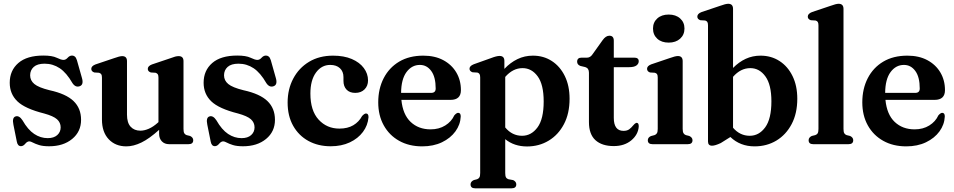

<svg xmlns="http://www.w3.org/2000/svg" viewBox="-20 -763 5048 1016"><path d="M232.5 -32Q265 -32 283 -48.2Q301 -64.5 301 -89Q301 -114.5 281.8 -131.8Q262.5 -149 213.5 -162.5Q112 -188 71.8 -227Q31.5 -266 31.5 -325Q31.5 -390 77 -429.5Q122.5 -469 209.5 -469Q256 -469 279.8 -457.5Q303.5 -446 316 -446Q328 -446 338.2 -457.5Q348.5 -469 361.5 -469Q369.5 -469 376 -463.8Q382.5 -458.5 387 -444.5L413 -352.5Q424.5 -315.5 402.5 -307Q380 -298.5 363.5 -323Q332 -378 296 -402Q260 -426 216 -426Q177.5 -426 158.5 -408.8Q139.5 -391.5 139.5 -364.5Q139.5 -337 161.8 -318.5Q184 -300 242.5 -285.5Q329.5 -266.5 369.2 -228.2Q409 -190 409 -129Q409 -66.5 362 -27.8Q315 11 240 11Q207 11 186.5 4.5Q166 -2 154 -8.5Q142 -15 135.5 -15Q124 -15 113.5 -2.2Q103 10.5 91 10.5Q73.5 10.5 69 -13.5L51 -103Q43 -141 62.5 -147Q81.5 -153 99 -126.5Q127.5 -76.5 161 -54.2Q194.5 -32 232.5 -32Z M519.5 -130.5V-352Q519.5 -365 515.8 -370.2Q512 -375.5 504 -378L479 -379.5Q463 -385 463 -398.5Q463 -413.5 485 -422L583 -455Q613 -466 626.5 -466Q652 -466 652 -439.5V-156Q652 -113.5 671.2 -92.5Q690.5 -71.5 723 -71.5Q744 -71.5 767.5 -81.8Q791 -92 815.5 -114L818.5 -117V-352Q818.5 -365 814.8 -370.2Q811 -375.5 803 -378L778 -379.5Q762 -385 762 -398.5Q762 -413.5 784 -422L882 -455Q897.5 -461 907 -463.5Q916.5 -466 925.5 -466Q951 -466 951 -439.5V-81Q951 -65 955 -58Q959 -51 967.5 -48L986 -43.5Q1002.5 -35.5 1002.5 -21Q1002.5 0 977.5 0H875Q851 0 836.5 -15Q822 -30 822 -55.5V-76Q770 -29 728.2 -8.8Q686.5 11.5 648.5 11.5Q591 11.5 555.2 -26.2Q519.5 -64 519.5 -130.5Z M1258.5 -32Q1291 -32 1309 -48.2Q1327 -64.5 1327 -89Q1327 -114.5 1307.8 -131.8Q1288.5 -149 1239.5 -162.5Q1138 -188 1097.8 -227Q1057.5 -266 1057.5 -325Q1057.5 -390 1103 -429.5Q1148.5 -469 1235.5 -469Q1282 -469 1305.8 -457.5Q1329.5 -446 1342 -446Q1354 -446 1364.2 -457.5Q1374.5 -469 1387.5 -469Q1395.5 -469 1402 -463.8Q1408.5 -458.5 1413 -444.5L1439 -352.5Q1450.5 -315.5 1428.5 -307Q1406 -298.5 1389.5 -323Q1358 -378 1322 -402Q1286 -426 1242 -426Q1203.5 -426 1184.5 -408.8Q1165.5 -391.5 1165.5 -364.5Q1165.5 -337 1187.8 -318.5Q1210 -300 1268.5 -285.5Q1355.5 -266.5 1395.2 -228.2Q1435 -190 1435 -129Q1435 -66.5 1388 -27.8Q1341 11 1266 11Q1233 11 1212.5 4.5Q1192 -2 1180 -8.5Q1168 -15 1161.5 -15Q1150 -15 1139.5 -2.2Q1129 10.5 1117 10.5Q1099.5 10.5 1095 -13.5L1077 -103Q1069 -141 1088.5 -147Q1107.5 -153 1125 -126.5Q1153.5 -76.5 1187 -54.2Q1220.5 -32 1258.5 -32Z M1927.5 -337.5Q1927.5 -308.5 1909 -290Q1890.5 -271.5 1860 -271.5Q1830 -271.5 1813.8 -288.8Q1797.5 -306 1797.5 -335V-355Q1797.5 -384.5 1778.8 -402Q1760 -419.5 1727.5 -419.5Q1681.5 -419.5 1652 -379Q1622.5 -338.5 1622.5 -268Q1622.5 -177.5 1666 -130Q1709.5 -82.5 1776 -82.5Q1819.5 -82.5 1849.5 -100.2Q1879.5 -118 1896 -149Q1908.5 -162.5 1917 -162.5Q1930.5 -162 1930 -142.5Q1926.5 -99.5 1900.5 -64.8Q1874.5 -30 1830.8 -9.5Q1787 11 1730 11Q1663.5 11 1612 -17.2Q1560.5 -45.5 1531.2 -97.5Q1502 -149.5 1502 -220.5Q1502 -291 1531.8 -347.2Q1561.5 -403.5 1615.5 -436Q1669.5 -468.5 1742.5 -468.5Q1800 -468.5 1841.5 -450.8Q1883 -433 1905.2 -403Q1927.5 -373 1927.5 -337.5Z M2419 -286Q2419 -234.5 2364 -234.5H2104Q2111.5 -157 2153 -117.8Q2194.5 -78.5 2258.5 -78.5Q2303 -78.5 2336 -99Q2369 -119.5 2384 -152.5Q2396 -166 2404.5 -166Q2418.5 -165.5 2418 -146Q2416 -103.5 2390 -67.8Q2364 -32 2318.8 -10.2Q2273.5 11.5 2214 11.5Q2144.5 11.5 2092.2 -17.8Q2040 -47 2010.8 -99.5Q1981.5 -152 1981.5 -221.5Q1981.5 -293 2010.2 -349Q2039 -405 2092.2 -436.8Q2145.5 -468.5 2220 -468.5Q2281 -468.5 2325.5 -444.8Q2370 -421 2394.5 -379.8Q2419 -338.5 2419 -286ZM2202 -419.5Q2159 -419.5 2131 -381.5Q2103 -343.5 2102.5 -271.5H2261.5Q2285.5 -271.5 2285.5 -294.5Q2285.5 -355.5 2262 -387.5Q2238.5 -419.5 2202 -419.5Z M2649 -440.5V-398.5Q2680.5 -432 2718.2 -450.2Q2756 -468.5 2800 -468.5Q2856.5 -468.5 2900.2 -440Q2944 -411.5 2969 -360.2Q2994 -309 2994 -240.5Q2994 -162.5 2964.2 -106Q2934.5 -49.5 2883.5 -18.8Q2832.5 12 2769 12Q2701 12 2653.5 -26.5V152.5Q2653.5 168.5 2657.5 175.5Q2661.5 182.5 2670.5 185.5L2695.5 190Q2712 198 2712 212.5Q2712 233.5 2687 233.5H2494.5Q2470 233.5 2470 212.5Q2470 198 2487 190L2504.5 185.5Q2513 182.5 2517 175.5Q2521 168.5 2521 152.5V-353Q2521 -366 2517.2 -371.5Q2513.5 -377 2506 -379L2480.5 -380.5Q2464.5 -386 2464.5 -399.5Q2464.5 -414 2487 -423L2579.5 -456Q2608 -467 2623.5 -467Q2649 -467 2649 -440.5ZM2745 -402.5Q2694 -402.5 2653.5 -356V-88.5Q2690 -44.5 2742.5 -44.5Q2791.5 -44.5 2824.2 -88.8Q2857 -133 2857 -226Q2857 -315.5 2825.2 -359Q2793.5 -402.5 2745 -402.5Z M3077 -408 3051.5 -414Q3034 -420.5 3034 -436.5Q3034 -458 3058 -458H3087.5Q3104.5 -458 3117.5 -478.5L3168.5 -550Q3185.5 -574 3204.5 -574Q3228 -574 3228 -547.5V-458H3336Q3360 -458 3360 -439Q3360 -425.5 3347.8 -416.5Q3335.5 -407.5 3308.5 -407.5H3228V-139.5Q3228 -70.5 3279.5 -70.5Q3298.5 -70.5 3310 -79.2Q3321.5 -88 3329.5 -98.2Q3337.5 -108.5 3346.5 -113Q3361 -114 3360 -93.5Q3357 -50.5 3320.5 -20.2Q3284 10 3228 10Q3165.5 10 3131 -21.2Q3096.5 -52.5 3096.5 -117V-378.5Q3096.5 -402 3077 -408Z M3518.5 -537.5Q3480.5 -537.5 3458 -558.2Q3435.5 -579 3435.5 -612Q3435.5 -645 3458.2 -665.5Q3481 -686 3518.5 -686Q3556 -686 3579 -665.5Q3602 -645 3602 -612Q3602 -579 3579 -558.2Q3556 -537.5 3518.5 -537.5ZM3592.5 -439.5V-81Q3592.5 -65.5 3596.8 -58.2Q3601 -51 3609.5 -48L3627.5 -43.5Q3644.5 -35.5 3644.5 -21Q3644.5 0 3619.5 0H3433Q3408 0 3408 -21Q3408 -35.5 3424.5 -43L3443.5 -48Q3452 -51 3456.2 -58Q3460.5 -65 3460.5 -81V-352.5Q3460.5 -365.5 3456.8 -370.8Q3453 -376 3445 -378L3419.5 -379.5Q3404 -385 3404 -399Q3404 -414 3426 -422.5L3523.5 -455.5Q3553.5 -466.5 3567 -466.5Q3592.5 -466.5 3592.5 -439.5Z M3859 -716V-403.5Q3890 -435 3926.2 -451.8Q3962.5 -468.5 4004.5 -468.5Q4061 -468.5 4105 -440Q4149 -411.5 4174 -360.2Q4199 -309 4199 -240.5Q4199 -163 4169.2 -106.5Q4139.5 -50 4088.5 -19.2Q4037.5 11.5 3973 11.5Q3896.5 11.5 3845 -38L3794 -6Q3764 8 3748 8Q3726.5 8 3726.5 -14.5V-629Q3726.5 -641.5 3722.8 -647Q3719 -652.5 3711.5 -654.5L3686 -656Q3670 -661.5 3670 -675Q3670 -690.5 3692 -699L3790 -732Q3820 -743 3833.5 -743Q3859 -743 3859 -716ZM3950.5 -402.5Q3899 -402.5 3859 -356.5V-87Q3895.5 -44.5 3947.5 -44.5Q3996.5 -44.5 4029.2 -89.2Q4062 -134 4062 -227Q4062 -315 4030.2 -358.8Q3998.5 -402.5 3950.5 -402.5Z M4443.5 -716V-81Q4443.5 -65 4447.5 -58Q4451.5 -51 4460 -48L4478.5 -43.5Q4495 -35.5 4495 -21Q4495 0 4470 0H4283.5Q4259 0 4259 -21Q4259 -35.5 4275.5 -43.5L4294 -48Q4303 -51 4307 -58Q4311 -65 4311 -81V-629Q4311 -641.5 4307.2 -647Q4303.5 -652.5 4295.5 -654.5L4270.5 -656Q4254.5 -661.5 4254.5 -675Q4254.5 -690.5 4276.5 -699L4374.5 -732Q4404.5 -743 4417.5 -743Q4443.5 -743 4443.5 -716Z M4980.5 -286Q4980.5 -234.5 4925.5 -234.5H4665.5Q4673 -157 4714.5 -117.8Q4756 -78.5 4820 -78.5Q4864.5 -78.5 4897.5 -99Q4930.5 -119.5 4945.5 -152.5Q4957.5 -166 4966 -166Q4980 -165.5 4979.5 -146Q4977.5 -103.5 4951.5 -67.8Q4925.5 -32 4880.2 -10.2Q4835 11.5 4775.5 11.5Q4706 11.5 4653.8 -17.8Q4601.5 -47 4572.2 -99.5Q4543 -152 4543 -221.5Q4543 -293 4571.8 -349Q4600.5 -405 4653.8 -436.8Q4707 -468.5 4781.5 -468.5Q4842.5 -468.5 4887 -444.8Q4931.5 -421 4956 -379.8Q4980.5 -338.5 4980.5 -286ZM4763.5 -419.5Q4720.5 -419.5 4692.5 -381.5Q4664.5 -343.5 4664 -271.5H4823Q4847 -271.5 4847 -294.5Q4847 -355.5 4823.5 -387.5Q4800 -419.5 4763.5 -419.5Z"/></svg>

Font: Fraunces 72pt S050 SemiBold
Style: Regular
Weight: 600
Version: Version 1.000; ttfautohint (v1.8.3)